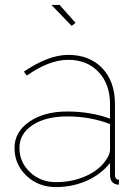

<svg xmlns="http://www.w3.org/2000/svg" viewBox="-20 -750 564 780"><path d="M189 -730H222L287 -657L271 -645ZM39 -149Q39 -214 99 -255.5Q159 -297 253 -297Q348 -297 427 -268V-327Q427 -408 380.5 -457.5Q334 -507 257 -507Q180 -507 89 -443L77 -459Q177 -527 257 -527Q344 -527 395.5 -473Q447 -419 447 -327V-40Q447 -20 463 -20V0Q452 0 449 -2Q427 -10 427 -40V-88Q391 -42 333 -16Q275 10 207 10Q136 10 87.5 -36Q39 -82 39 -149ZM412 -102Q427 -123 427 -143V-246Q347 -277 253 -277Q166 -277 112.5 -242Q59 -207 59 -149Q59 -91 102 -50.5Q145 -10 207 -10Q274 -10 329.5 -35Q385 -60 412 -102Z"/></svg>

Font: Raleway-v4020 Thin
Style: Regular
Weight: 250
Designer: Matt McInerney, Pablo Impallari, Rodrigo Fuenzalida
Foundry: Matt McInerney, Pablo Impallari, Rodrigo Fuenzalida
Version: Version 4.020;PS 004.020;hotconv 1.0.88;makeotf.lib2.5.64775